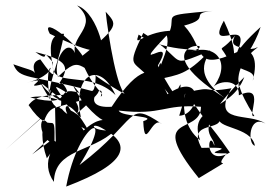

<svg xmlns="http://www.w3.org/2000/svg" viewBox="-80 -725 1008 705"><path d="M112 -213 38 -158 117 -232C64 -358 47 -215 120 -197C122 -345 115 -206 25 -339C78 -412 213 -337 150 -419C44 -407 155 -268 144 -360C116 -352 -8 -488 68 -507C185 -342 38 -607 155 -601C141 -508 102 -436 101 -372C185 -473 186 -500 50 -534C117 -485 57 -564 114 -496C103 -394 246 -473 344 -376C286 -507 184 -453 217 -294C131 -365 158 -283 245 -245C178 -366 135 -350 179 -287C239 -340 356 -442 216 -362C342 -205 333 -343 227 -246L123 -408C263 -343 199 -260 148 -324C104 -354 47 -271 92 -144C156 -234 84 -101 207 -257C107 -209 68 -126 118 -57C120 -179 258 -165 342 -246C245 -240 250 -282 297 -253C404 -197 394 -127 163 -40C208 -282 349 -335 212 -119C435 -288 382 -359 514 -270C478 -304 451 -162 446 -280C508 -300 363 -295 356 -319C519 -300 518 -344 658 -333C658 -225 452 -316 650 -71C814 -171 688 -87 753 -162C623 -160 837 -187 660 -182C603 -286 747 -239 725 -298C705 -251 842 -263 856 -190C828 -195 833 -307 895 -271C835 -314 692 -265 770 -401C654 -381 719 -414 605 -385C689 -255 682 -284 764 -165C663 -107 685 -260 707 -190C710 -232 611 -238 817 -442C768 -310 606 -341 655 -210C539 -299 640 -491 578 -300C657 -303 672 -472 535 -379C514 -427 487 -438 580 -333C577 -419 597 -443 562 -376C446 -548 503 -576 459 -447C539 -403 506 -581 499 -433C575 -451 605 -449 687 -535C699 -524 610 -466 744 -366C418 -576 752 -576 622 -536C725 -566 771 -482 695 -395C714 -432 801 -440 797 -375C901 -422 823 -289 854 -299C732 -487 829 -478 877 -626C663 -432 879 -496 848 -429C892 -598 742 -517 783 -594C703 -497 731 -619 797 -403C777 -518 906 -568 854 -547C723 -533 824 -475 742 -649C671 -521 851 -673 791 -534C626 -459 676 -546 596 -631C700 -658 610 -676 701 -685C504 -668 566 -672 544 -612C442 -606 411 -546 429 -598C515 -538 648 -542 693 -539C524 -471 618 -499 446 -604C383 -471 409 -508 469 -438C617 -650 367 -421 532 -595C552 -542 474 -439 515 -455C477 -459 438 -498 330 -333C198 -324 313 -439 290 -370C311 -385 262 -386 215 -514C364 -632 349 -635 308 -682C317 -595 352 -376 387 -375C199 -475 226 -531 133 -443C111 -498 172 -604 201 -517C163 -589 293 -627 203 -705C289 -675 311 -480 284 -585C316 -521 264 -522 103 -601C61 -678 229 -550 238 -486C268 -612 285 -389 257 -391C24 -453 -8 -432 -31 -489C81 -449 22 -489 104 -360C69 -549 172 -459 17 -421C122 -450 -11 -393 77 -416C220 -295 131 -390 31 -367C204 -324 109 -414 212 -384C249 -333 141 -481 220 -357L112 -327L-60 -175L122 -338L125 -199L175 -172Z"/></svg>

Font: CISF Camouflage Kit
Style: Mdz
Weight: 400
Designer: Robert Jablonski, Jasper
Foundry: Cannot Into Space Fonts
Version: Version 1.270